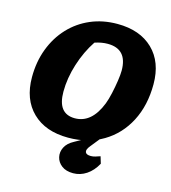

<svg xmlns="http://www.w3.org/2000/svg" viewBox="-125 -771 953 1069"><g transform="rotate(15 352.0 -236.5)"><path d="M317 13Q186 13 111 -60Q36 -133 36 -261Q36 -350 64.5 -425Q93 -500 144.5 -555Q196 -610 266 -640Q336 -670 420 -670Q550 -670 625 -597.5Q700 -525 700 -397Q700 -275 652 -182.5Q604 -90 517.5 -38.5Q431 13 317 13ZM325 -101Q422 -101 471 -226Q481 -252 489.5 -290Q498 -328 503.5 -365Q509 -402 509 -425Q509 -549 396 -549Q361 -549 322 -536Q278 -470 252 -388Q226 -306 226 -228Q226 -101 325 -101ZM395 197Q354 197 329 178Q304 159 297.5 130.5Q291 102 305 74Q319 46 355 27L462 -33H497L448 28Q429 51 434 65Q439 79 466 79Q478 79 491.5 75Q505 71 519 66L531 106Q507 150 471.5 173.5Q436 197 395 197Z"/></g></svg>

Font: Piazzolla SC ExtraBold
Style: Italic
Weight: 800
Italic angle: -11.3°
Designer: Juan Pablo del Peral
Foundry: Huerta Tipografica
Version: Version 1.330